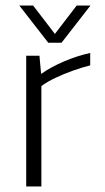

<svg xmlns="http://www.w3.org/2000/svg" viewBox="-20 -676 382 696"><path d="M155 -521 50 -656H100L179 -553L258 -656H308L203 -521ZM75 0V-474H123L129 -408Q166 -434 213.5 -454Q261 -474 307 -484V-439Q278 -432 244.5 -420Q211 -408 180.5 -393.5Q150 -379 130 -364V0Z"/></svg>

Font: Kanit ExtraLight
Style: Regular
Weight: 275
Designer: Katatrad Team
Foundry: CadsonDemak
Version: Version 2.000; ttfautohint (v1.8.3)